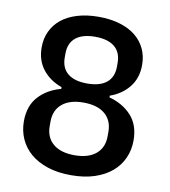

<svg xmlns="http://www.w3.org/2000/svg" viewBox="-81 -780 763 862"><g transform="rotate(10 300.0 -349.0)"><path d="M300 12Q239 12 192.5 -3.5Q146 -19 114.5 -46Q83 -73 66.5 -110Q50 -147 50 -190Q50 -260 88.5 -302.5Q127 -345 190 -362V-370Q136 -389 103.5 -430Q71 -471 71 -531Q71 -571 86.5 -604Q102 -637 131 -660.5Q160 -684 203 -697Q246 -710 300 -710Q354 -710 397 -697Q440 -684 469 -660.5Q498 -637 513.5 -604Q529 -571 529 -531Q529 -471 496.5 -430Q464 -389 410 -370V-362Q473 -345 511.5 -302.5Q550 -260 550 -190Q550 -147 533.5 -110Q517 -73 485.5 -46Q454 -19 407.5 -3.5Q361 12 300 12ZM300 -79Q363 -79 397.5 -108Q432 -137 432 -189V-209Q432 -261 397.5 -290Q363 -319 300 -319Q237 -319 202.5 -290Q168 -261 168 -209V-189Q168 -137 202.5 -108Q237 -79 300 -79ZM300 -406Q358 -406 388.5 -431Q419 -456 419 -504V-521Q419 -569 388.5 -594Q358 -619 300 -619Q242 -619 211.5 -594Q181 -569 181 -521V-504Q181 -456 211.5 -431Q242 -406 300 -406Z"/></g></svg>

Font: IBM Plex Sans Devanagari Medium
Style: Regular
Weight: 500
Designer: Mike Abbink, Paul van der Laan, Pieter van Rosmalen, Erin McLaughlin
Foundry: Bold Monday
Version: Version 1.1